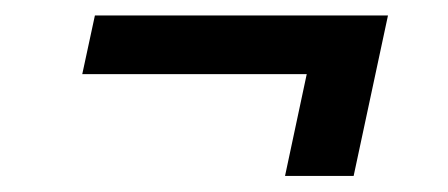

<svg xmlns="http://www.w3.org/2000/svg" viewBox="-20 -409 574 246"><path d="M433.1 -183.6H345.2L373 -314H85.4L101.6 -389.2H477.1Z"/></svg>

Font: Ufes Sans
Style: Italic
Weight: 400
Designer: Ricardo Esteves & Filipe Motta
Foundry: ProDesignUfes - Ricardo Esteves, Filipe Motta
Version: Version 2.0